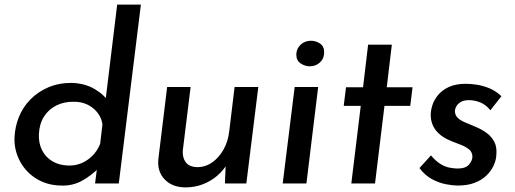

<svg xmlns="http://www.w3.org/2000/svg" viewBox="-20 -797 2237 834"><path d="M245 9Q185 8 138.5 -20.5Q92 -49 66.5 -97Q41 -145 43 -200Q45 -246 62 -288.5Q79 -331 111.5 -364.5Q144 -398 189.5 -417.5Q235 -437 292 -437Q349 -435 391.5 -410Q434 -385 455 -350L434 -325L489 -777H592L496 0H393L405 -96L413 -71Q378 -35 336.5 -12Q295 11 245 9ZM276 -78Q307 -77 333.5 -88Q360 -99 381.5 -120.5Q403 -142 415 -172L425 -257Q421 -285 404 -307Q387 -329 361 -342Q335 -355 302 -355Q259 -356 225 -339Q191 -322 171 -290.5Q151 -259 149 -215Q147 -176 162.5 -145Q178 -114 207.5 -96.5Q237 -79 276 -78Z M786 17Q729 17 695.5 -17.5Q662 -52 668 -107L706 -419H808L774 -143Q772 -112 787 -92Q802 -72 837 -71Q872 -71 901.5 -91.5Q931 -112 951 -147.5Q971 -183 976 -229L999 -419H1102L1050 0H957L961 -96L965 -82Q948 -54 921 -31.5Q894 -9 859.5 4Q825 17 786 17Z M1260 -419H1362L1311 0H1208ZM1267 -561Q1268 -586 1286 -603Q1304 -620 1331 -620Q1352 -620 1370.5 -607.5Q1389 -595 1388 -568Q1388 -543 1370 -526Q1352 -509 1325 -509Q1305 -509 1286 -521.5Q1267 -534 1267 -561Z M1579 -603H1682L1660 -418H1772L1762 -337H1650L1609 0H1506L1547 -337H1473L1483 -418H1557Z M1968 9Q1949 9 1918.5 3.5Q1888 -2 1857 -18.5Q1826 -35 1802 -67L1852 -122Q1874 -96 1894.5 -84Q1915 -72 1934 -68.5Q1953 -65 1968 -65Q2003 -65 2017.5 -82.5Q2032 -100 2032 -116Q2032 -135 2019 -146.5Q2006 -158 1985.5 -166.5Q1965 -175 1943 -183Q1897 -201 1874 -230Q1851 -259 1851 -298Q1851 -318 1858.5 -341Q1866 -364 1883.5 -385Q1901 -406 1930.5 -419.5Q1960 -433 2004 -433Q2025 -433 2051.5 -429Q2078 -425 2106 -413.5Q2134 -402 2158 -379L2110 -318Q2091 -342 2066.5 -352Q2042 -362 2017 -362Q1996 -362 1982.5 -354.5Q1969 -347 1962.5 -335.5Q1956 -324 1956 -313Q1957 -295 1970 -283.5Q1983 -272 2003.5 -264Q2024 -256 2044 -247Q2073 -235 2094.5 -219Q2116 -203 2127.5 -180.5Q2139 -158 2136 -124Q2135 -101 2124 -77.5Q2113 -54 2093 -34.5Q2073 -15 2042 -3Q2011 9 1968 9Z"/></svg>

Font: Josefin Sans Thin Medium
Style: Italic
Weight: 500
Italic angle: -7°
Version: Version 2.000